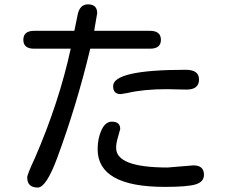

<svg xmlns="http://www.w3.org/2000/svg" viewBox="-20 -799 1040 871"><path d="M389.6 -578.1 388.7 -575.2Q328.1 -322.3 239.3 -82Q189.5 51.8 151.4 51.8Q103.5 51.8 103.5 5.9Q103.5 -7.8 138.7 -83Q248 -335 300.8 -578.1H134.8Q85.9 -578.1 85.9 -618.2Q85.9 -659.2 134.8 -659.2H317.4L331.1 -726.6Q339.8 -779.3 378.9 -779.3Q420.9 -779.3 420.9 -739.3L407.2 -659.2H660.2Q710 -659.2 710 -618.2Q710 -578.1 660.2 -578.1H389.6ZM823.2 -482.4Q882.8 -482.4 882.8 -438.5Q882.8 -392.6 826.2 -392.6L737.3 -394.5Q630.9 -394.5 557.6 -377L527.3 -372.1Q493.2 -372.1 493.2 -408.2Q493.2 -482.4 823.2 -482.4ZM857.4 -48.8Q905.3 -48.8 905.3 -5.9Q905.3 25.4 868.7 37.1Q832 48.8 727.5 48.8Q422.9 48.8 422.9 -122.1Q422.9 -170.9 440.4 -209Q458 -247.1 487.3 -247.1Q525.4 -247.1 525.4 -213.9L514.6 -174.8Q506.8 -149.4 506.8 -127.9Q506.8 -39.1 740.2 -39.1L857.4 -48.8Z"/></svg>

Font: jf-openhuninn-1.0
Style: Regular
Weight: 400
Designer: [Kosugi Maru]
      Designed by Motoya company      

      [Varela Round]
      Joe Prince(Latin component); Avraham Co
Foundry: justfont CO.,LTD.
Version: 1.0